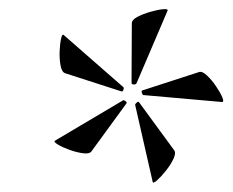

<svg xmlns="http://www.w3.org/2000/svg" viewBox="-20 -709 504 416"><path d="M178.4 -381.4Q174.6 -375.2 160.6 -376.9Q146.6 -378.6 131 -384.2Q115.4 -389.8 105.5 -395.8Q95.6 -401.8 98.8 -404L245.6 -491Q247.8 -493 251.8 -490Q255.8 -487 254 -485ZM310.8 -315 273 -481Q272 -483 275.9 -486.4Q279.8 -489.8 281 -487.8L357.4 -383.4Q361.8 -377.6 355.8 -364.8Q349.8 -352 339.2 -338.8Q328.6 -325.6 320.2 -318.2Q311.8 -310.8 310.8 -315ZM243 -511 121 -550.4Q114 -552.8 111.3 -566.6Q108.6 -580.4 109.2 -597.2Q109.8 -614 112.3 -625.1Q114.8 -636.2 118 -633.2L247 -520.4Q249 -519.2 247.5 -514.6Q246 -510 243 -511ZM461 -488 291 -503Q289 -503 287.5 -507.5Q286 -512 288.2 -513L411 -552.8Q417.8 -555.4 428.2 -545.7Q438.6 -536 447.8 -522.5Q457 -509 461.5 -498.5Q466 -488 461 -488ZM265 -529 265.6 -657.8Q265.2 -665.8 277.5 -672.3Q289.8 -678.8 305.8 -683.4Q321.8 -688 333.4 -689Q345 -690 343 -685.8L276 -529Q275 -526 270.2 -526Q265.4 -526 265 -529Z"/></svg>

Font: Cormorant Infant Light
Style: Italic
Weight: 300
Italic angle: -10°
Designer: Christian Thalmann (Catharsis Fonts)
Foundry: Catharsis Fonts
Version: Version 4.001